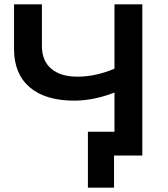

<svg xmlns="http://www.w3.org/2000/svg" viewBox="-20 -720 777 889"><path d="M324 -254Q190 -254 117.5 -316Q45 -378 45 -493V-700H174V-507Q174 -439 217 -402Q260 -365 339 -365Q387 -365 435.5 -377Q484 -389 530 -411L531 -300Q477 -277 425 -265.5Q373 -254 324 -254ZM387 149V-110H639V0H497L508 -32V149ZM510 0V-700H639V0Z"/></svg>

Font: MOST Montserrat SemiBold
Style: Regular
Weight: 600
Designer: Julieta Ulanovsky
Foundry: Julieta Ulanovsky
Version: Version 8.000;March 11, 2024;FontCreator 15.0.0.2926 64-bit